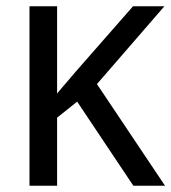

<svg xmlns="http://www.w3.org/2000/svg" viewBox="-20 -592 546 612"><path d="M74 -572H162V-294Q171 -305 180.5 -316Q190 -327 200 -338.5Q210 -350 219 -361L404 -572H504L289 -324L506 0H405L226 -268L162 -217V0H74Z"/></svg>

Font: odia115
Style: Regular
Weight: 400
Designer: Amélie Bonet and Sol Matas
Foundry: Google LLC
Version: Version 2.003